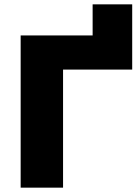

<svg xmlns="http://www.w3.org/2000/svg" viewBox="-20 -863 643 883"><path d="M75 -700H406V-843H588V-543H270V0H75Z"/></svg>

Font: CMG Sans ExtraBold
Style: Regular
Weight: 800
Designer: Julieta Ulanovsky
Foundry: Julieta Ulanovsky
Version: Version 7.200